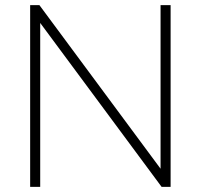

<svg xmlns="http://www.w3.org/2000/svg" viewBox="-20 -725 779 745"><path d="M97 0V-705H133L624 -42H603V-705H642V0H607L116 -663H136V0Z"/></svg>

Font: Mulish ExtraLight ExtraLight
Style: Regular
Weight: 250
Version: Version 3.603